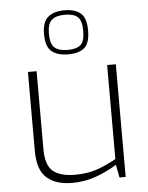

<svg xmlns="http://www.w3.org/2000/svg" viewBox="-56 -852 696 903"><g transform="rotate(-5 292.0 -400.0)"><path d="M249 6Q171 6 128.5 -32Q86 -70 86 -159V-532H127V-165Q127 -86 162.5 -58.5Q198 -31 264 -31Q321 -31 365.5 -45.5Q410 -60 460 -88V-532H501V0H472L460 -61Q418 -34 363.5 -14Q309 6 249 6ZM282 -598Q232 -598 204.5 -620.5Q177 -643 177 -702Q177 -760 204.5 -783Q232 -806 282 -806Q333 -806 359 -783Q385 -760 385 -702Q385 -643 359.5 -620.5Q334 -598 282 -598ZM282 -619Q324 -619 343 -636Q362 -653 362 -702Q362 -750 343 -767.5Q324 -785 282 -785Q241 -785 220.5 -767.5Q200 -750 200 -702Q200 -653 220.5 -636Q241 -619 282 -619Z"/></g></svg>

Font: Exo Thin ExtraLight
Style: Regular
Weight: 250
Version: Version 2.000